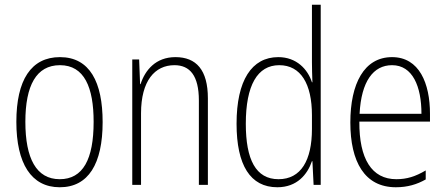

<svg xmlns="http://www.w3.org/2000/svg" viewBox="-20 -780 1883 810"><path d="M413 -265C413 -433 359 -539 233 -539C111 -539 49 -442 49 -266C49 -90 112 10 232 10C353 10 413 -89 413 -265ZM87 -266C87 -419 133 -505 233 -505C336 -505 375 -411 375 -266C375 -108 330 -24 232 -24C133 -24 87 -112 87 -266Z M720 -539C637 -539 592 -484 573 -425H571L567 -529H538V0H575V-302C575 -439 633 -505 716 -505C781 -505 819 -461 819 -356V0H857V-365C857 -485 808 -539 720 -539Z M1150 10C1233 10 1277 -44 1296 -100H1298L1303 0H1333V-760H1296V-517C1296 -491 1297 -463 1298 -433H1296C1278 -488 1231 -539 1154 -539C1042 -539 978 -441 978 -258C978 -83 1036 10 1150 10ZM1155 -24C1059 -24 1017 -107 1017 -258C1017 -420 1066 -505 1158 -505C1249 -505 1296 -426 1296 -294V-236C1296 -104 1250 -24 1155 -24Z M1634 -539C1516 -539 1458 -427 1458 -263C1458 -98 1518 10 1650 10C1699 10 1739 -2 1776 -23V-61C1732 -35 1696 -24 1652 -24C1548 -24 1495 -110 1496 -267H1794V-300C1794 -428 1749 -539 1634 -539ZM1634 -505C1721 -505 1758 -415 1758 -300H1497C1504 -437 1555 -505 1634 -505Z"/></svg>

Font: Noto Sans Tamil Condensed ExtraLight
Style: Regular
Weight: 200
Width: 3
Designer: Jelle Bosma - Monotype Design Team
Foundry: Monotype Imaging Inc.
Version: Version 2.004